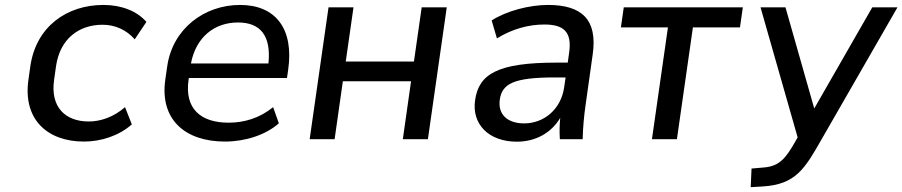

<svg xmlns="http://www.w3.org/2000/svg" viewBox="-20 -569 3689 785"><path d="M323.2 9.8C393.1 9.8 466.3 -13.7 519 -60.5L491.2 -130.9C444.8 -90.3 391.1 -72.3 342.8 -72.3C247.1 -72.3 185.1 -130.9 201.2 -242.7L209 -297.9C225.1 -411.1 303.2 -467.8 399.4 -467.8C450.2 -467.8 496.6 -447.3 530.8 -408.2L578.6 -479.5C540.5 -523.4 477.1 -548.8 402.8 -548.8C254.4 -548.8 127.4 -461.4 104 -297.9L96.2 -242.7C73.2 -81.5 172.9 9.8 323.2 9.8Z M899.9 9.8C981 9.8 1065.9 -16.6 1120.1 -64.9L1096.7 -130.9C1041.5 -85.9 978 -67.4 915 -67.4C800.8 -67.4 733.9 -124 751 -243.2L752 -250H1153.3L1158.2 -283.7C1182.1 -450.2 1107.9 -548.8 961.4 -548.8C815.4 -548.8 685.5 -451.7 663.6 -297.4L655.8 -243.2C632.8 -80.6 736.3 9.8 899.9 9.8ZM953.1 -477.1C1045.9 -477.1 1088.9 -421.9 1077.6 -309.6H760.7C781.2 -417.5 856.9 -477.1 953.1 -477.1Z M1348.1 0 1381.8 -236.8H1660.6L1627 0H1729.5L1806.6 -539.1H1704.1L1672.4 -317.4H1393.6L1425.3 -539.1H1323.2L1246.1 0Z M2093.3 10.3C2171.9 10.3 2234.9 -27.3 2270.5 -86.9C2267.6 -58.1 2267.1 -28.8 2269 0H2362.3C2363.3 -47.4 2367.7 -95.2 2374.5 -142.1L2403.3 -346.7C2423.8 -489.7 2357.9 -548.8 2220.7 -548.8C2143.6 -548.8 2050.8 -524.4 1990.2 -485.4L2011.7 -412.1C2074.7 -450.7 2140.6 -468.8 2206.1 -468.8C2285.6 -468.8 2318.8 -437.5 2307.1 -355L2301.3 -313H2255.9C2015.6 -313 1937.5 -267.1 1922.4 -159.2C1908.2 -62 1977.5 10.3 2093.3 10.3ZM2123 -64.5C2053.2 -64.5 2015.1 -102.5 2023.4 -161.6C2032.7 -226.1 2079.1 -252.4 2248 -252.4H2292.5L2286.6 -211.9C2273.4 -121.1 2203.1 -64.5 2123 -64.5Z M2747.6 0 2813 -457H3005.4L3017.1 -539.1H2530.3L2518.6 -457H2710.9L2645.5 0Z M3231 10.7C3193.8 75.7 3168 110.8 3103 115.7L3052.7 120.1L3049.3 196.3L3097.7 193.4C3233.9 185.1 3270 121.6 3340.3 -1.5L3649.4 -539.1H3546.4L3309.1 -125.5L3191.4 -539.1H3089.4L3241.2 -7.3Z"/></svg>

Font: Winston
Style: Italic
Weight: 400
Italic angle: -8.13011°
Designer: Vernon Adams, Kim Jin-seong, David Berlow, Cristiano Sobral
Foundry: The Winston Project Authors
Version: Version 3.004